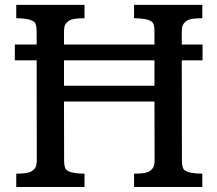

<svg xmlns="http://www.w3.org/2000/svg" viewBox="-20 -752 874 772"><path d="M45.4 -53.7Q91.8 -53.7 106 -62.7Q120.1 -71.8 124 -82Q127.9 -92.3 127.9 -106.9L127.4 -509.3H39.6V-572.8H127.4V-625.5Q127.4 -657.2 116.2 -665Q97.2 -678.7 45.4 -678.7V-732.4H319.8V-678.7Q273.4 -678.7 259.3 -669.7Q245.1 -660.6 241.2 -650.4Q237.3 -640.1 237.3 -625.5V-572.8H601.1V-625.5Q601.1 -657.2 589.8 -665Q570.8 -678.7 519 -678.7V-732.4H793.5V-678.7Q747.1 -678.7 732.9 -669.7Q718.8 -660.6 714.8 -650.4Q710.9 -640.1 710.9 -625.5V-572.8H794.4V-509.3H710.9L711.4 -106.9Q711.4 -75.2 722.7 -67.4Q741.7 -53.7 793.5 -53.7V0H519V-53.7Q565.4 -53.7 579.6 -62.7Q593.8 -71.8 597.7 -82Q601.6 -92.3 601.6 -106.9L601.1 -343.8H237.3L237.8 -106.9Q237.8 -75.2 249 -67.4Q268.1 -53.7 319.8 -53.7V0H45.4ZM601.1 -407.2V-509.3H237.3V-407.2Z"/></svg>

Font: Arbutus Slab
Style: Regular
Weight: 400
Designer: Karolina Lach
Foundry: Karolina Lach
Version: Version 1.001; ttfautohint (v0.92) -l 10 -r 16 -G 200 -x 7 -